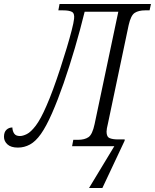

<svg xmlns="http://www.w3.org/2000/svg" viewBox="-69 -734 778 964"><path d="M378 210 505 0H293L299 -32H322Q356 -32 375.5 -45.5Q395 -59 406 -111L525 -675H356Q334 -585 307 -493Q280 -401 250.5 -316Q221 -231 192 -165Q163 -99 136.5 -61.5Q110 -24 81.5 -8.5Q53 7 21 7Q-14 7 -31.5 -9Q-49 -25 -49 -47Q-49 -71 -36.5 -82.5Q-24 -94 -7 -94Q-6 -75 2.5 -63Q11 -51 31 -51Q46 -51 66 -61Q86 -71 110.5 -103Q135 -135 164 -202Q180 -238 198 -287Q216 -336 233.5 -389.5Q251 -443 266 -493Q281 -543 291 -582Q301 -621 303 -640Q306 -667 292 -674.5Q278 -682 247 -682H224L230 -714H689L682 -682H660Q627 -682 607.5 -669.5Q588 -657 577 -608L473 -114Q466 -86 466 -73Q466 -47 481.5 -40.5Q497 -34 523 -34H557V-28L445 210Z"/></svg>

Font: Noto Serif SemiCondensed Light
Style: Italic
Weight: 300
Width: 4
Italic angle: -12°
Designer: Monotype Design Team
Foundry: Monotype Imaging Inc.
Version: Version 2.013; ttfautohint (v1.8.4.7-5d5b)